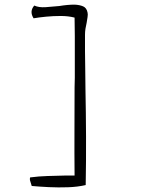

<svg xmlns="http://www.w3.org/2000/svg" viewBox="-20 -749 719 829"><path d="M358 -695Q360 -687 358 -675Q356 -663 354 -650Q351 -638 349 -625Q347 -612 347 -599Q347 -564 347 -528Q347 -492 348 -454Q348 -432 348.5 -409.5Q349 -387 349 -364Q351 -264 351.5 -159.5Q352 -55 350 50Q316 58 274 59.5Q232 61 191 59Q150 57 117 54Q116 51 115 47.5Q114 44 113 41Q111 35 109.5 29.5Q108 24 110 17Q149 12 185 11Q221 10 259 9Q270 9 280.5 9Q291 9 302 9Q301 -89 301.5 -184.5Q302 -280 302 -372Q303 -393 303 -413.5Q303 -434 303 -454Q303 -468 303 -482.5Q303 -497 303 -511Q303 -553 303 -593.5Q303 -634 302 -673Q275 -680 242.5 -680Q210 -680 179 -677Q148 -674 125 -670Q106 -700 128 -725Q148 -716 177 -718Q206 -720 236 -723Q254 -726 270.5 -727.5Q287 -729 302 -729Q324 -728 339 -721.5Q354 -715 358 -695Z"/></svg>

Font: Yuji Mai
Style: Regular
Weight: 400
Designer: Kataoka Yuji
Foundry: Kinuta Font Factory
Version: Version 3.002